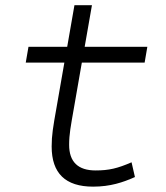

<svg xmlns="http://www.w3.org/2000/svg" viewBox="-20 -694 626 724"><path d="M331.1 9.8C396 9.8 443.8 -6.3 488.8 -26.4L476.1 -82C423.3 -59.1 391.1 -51.3 340.3 -51.3C274.4 -51.3 240.7 -83.5 240.7 -147.9C240.7 -188 246.6 -217.3 258.8 -287.1L288.6 -458H525.4L535.6 -517.6H299.3L326.7 -674.3H260.7L233.4 -517.6H87.4L77.1 -458H222.7L192.9 -287.1C180.2 -215.8 174.8 -184.1 174.8 -141.6C174.8 -40.5 226.6 9.8 331.1 9.8Z"/></svg>

Font: Cascadia Mono NF Light
Style: Italic
Weight: 300
Italic angle: -10°
Monospace: yes
Designer: Aaron Bell
Foundry: Saja Typeworks
Version: Version 2404.023